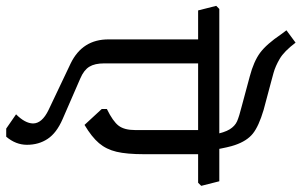

<svg xmlns="http://www.w3.org/2000/svg" viewBox="-240 -690 1000 637"><g transform="rotate(90 260.5 -372.0)"><path d="M454.1 -528.8V-350.1Q454.1 -292 446 -258.1Q438 -224.1 417.5 -200Q397 -175.8 356.9 -151.9L304.2 -209V-226.1Q345.2 -246.1 359.6 -265.1Q374 -284.2 374 -319.8V-528.8H152.8V-216.8Q152.8 -186 163.8 -168Q174.8 -149.9 202.1 -138.2L337.9 -79.1Q383.8 -59.1 403.3 -29.5Q422.9 0 422.9 39.1Q422.9 76.2 396 107.9H369.1L321.8 75.2Q351.6 45.4 352.1 19Q352.1 -10.7 308.1 -32.2L152.8 -106Q72.8 -145 73.2 -231.9V-528.8H-22.9L-38.1 -588.9L-27.8 -599.1H543.9L559.1 -539.1L548.8 -528.8ZM213.9 -771 307.1 -746.1Q361.3 -730 385.7 -710.4Q410.2 -690.9 423.8 -650.9Q430.7 -631.8 439.9 -580.1H389.2Q382.3 -616.2 371.6 -633.5Q360.8 -650.9 345 -658Q329.1 -665 293.9 -673.8L195.8 -700.2Q146 -713.4 117.4 -734.6Q88.9 -755.9 56.2 -804.2L43 -821.8L84 -852.1Q112.8 -814 137.5 -799.6Q162.1 -785.2 184.1 -779.1Q206.1 -772.9 213.9 -771Z"/></g></svg>

Font: Sura
Style: Regular
Weight: 400
Designer: Carolina Giovagnoli
Foundry: Huerta Tipografica
Version: Version 1.003;PS 001.002;hotconv 1.0.70;makeotf.lib2.5.58329